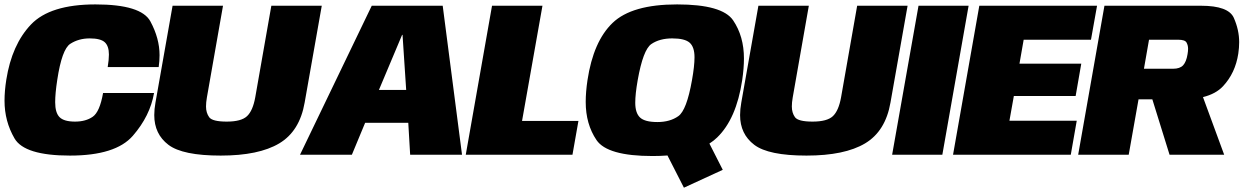

<svg xmlns="http://www.w3.org/2000/svg" viewBox="-28 -701 5634 870"><path d="M289 4Q83 4 37.8 -73.8Q-7.5 -151.5 -7.5 -244.5Q-7.5 -288.5 0.5 -339.5Q25.5 -498.5 112.2 -589.8Q199 -681 404.5 -681Q612 -681 653.5 -604Q695 -527 695 -451Q695 -424.5 691 -397H460Q465.5 -430.5 465.5 -454Q465.5 -492.5 446.5 -509.8Q427.5 -527 378.5 -527Q328.5 -527 290.5 -502.5Q252.5 -478 231.5 -339.5Q222 -277.5 222 -238Q222 -190 242 -170Q262 -150 312 -150Q360.5 -150 392.2 -172Q424 -194 439 -279.5H670Q652 -175.5 574 -85.8Q496 4 289 4Z M972 4Q799.5 4 735.2 -44.8Q671 -93.5 671 -179.5Q671 -206 676.5 -236.5L754 -675H982.5L909.5 -259.5Q905.5 -236.5 905.5 -218.5Q905.5 -190 919.8 -170Q934 -150 999.5 -150Q1065 -150 1091.2 -174.5Q1117.5 -199 1128.5 -259.5L1201.5 -675H1430L1352.5 -236.5Q1330 -106.5 1237.2 -51.2Q1144.5 4 972 4Z M1656.5 -675H1978L2065.5 0H1830.5L1822 -144.5H1626.5L1566.5 0H1331.5ZM1812.5 -293.5 1796 -543H1794L1689 -293.5Z M2201.5 -675H2430L2337.5 -153H2593L2566 0H2082.5Z M2996.5 3.5Q2964.5 6 2929 6Q2724 6 2675 -66.2Q2626 -138.5 2626 -239Q2626 -284 2634 -337.5Q2660.5 -513.5 2747.8 -597.2Q2835 -681 3040 -681Q3245 -681 3294 -608.8Q3343 -536.5 3343 -436Q3343 -391 3335 -337.5Q3308.5 -162 3221.5 -78Q3206 -63 3186.5 -50.5L3247 68.5L3071 149.5ZM2951 -148Q3008 -148 3045.8 -174.8Q3083.5 -201.5 3107.5 -337.5Q3119 -401.5 3119 -441.5Q3119 -488 3097 -507.5Q3075 -527 3018 -527Q2961 -527 2923.5 -501.5Q2886 -476 2861.5 -337.5Q2850.5 -275 2850.5 -235.5Q2850.5 -189 2872.2 -168.5Q2894 -148 2951 -148Z M3626.5 4Q3454 4 3389.8 -44.8Q3325.5 -93.5 3325.5 -179.5Q3325.5 -206 3331 -236.5L3408.5 -675H3637L3564 -259.5Q3560 -236.5 3560 -218.5Q3560 -190 3574.2 -170Q3588.5 -150 3654 -150Q3719.5 -150 3745.8 -174.5Q3772 -199 3783 -259.5L3856 -675H4084.5L4007 -236.5Q3984.5 -106.5 3891.8 -51.2Q3799 4 3626.5 4Z M4134 -675H4361L4242 0H4014.5Z M4409.5 -675H4943L4915.5 -521H4610.5L4591.5 -412.5H4871.5L4846 -266H4566L4546 -154H4851L4824 0H4290.5Z M4976.5 -675H5414Q5538.5 -675 5562.8 -620Q5587 -565 5587 -510Q5587 -485 5583 -458Q5569.5 -370 5514 -310.5Q5481.5 -275.5 5423 -261L5519 0H5271.5L5193.5 -251H5131L5086.5 0H4857.5ZM5287.5 -389.5Q5318.5 -389.5 5333 -405.2Q5347.5 -421 5353 -455Q5355.5 -469 5355.5 -480Q5355.5 -495.5 5348.5 -508.2Q5341.5 -521 5310.5 -521H5178.5L5155.5 -389.5Z"/></svg>

Font: Rudi
Style: Regular
Weight: 400
Italic angle: -10°
Designer: Tyler Finck
Foundry: Etcetera Type Company
Version: Version 1.111; ttfautohint (v1.8.4)